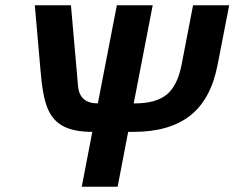

<svg xmlns="http://www.w3.org/2000/svg" viewBox="-20 -708 889 728"><path d="M466 -208 426 0H290L330 -208Q261 -208 221 -229Q180 -250 161 -296Q151 -319 144 -357Q137 -395 133 -448L112 -688H249L276 -381Q282 -316 351 -316L423 -688H559L487 -316H492Q570 -316 611 -348.5Q652 -381 668 -460L712 -688H849L805 -462Q780 -332 701.5 -270Q623 -208 486 -208Z"/></svg>

Font: Libra Sans Modern
Style: Bold Italic
Weight: 700
Italic angle: -12°
Foundry: Stefan Peev, Context Ltd
Version: Version 1.000